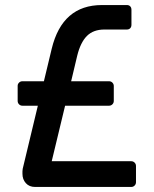

<svg xmlns="http://www.w3.org/2000/svg" viewBox="-20 -741 611 761"><path d="M119 0Q96 0 82.5 -15Q69 -30 69 -52V-62Q69 -67 70 -72L130 -322H69Q61 -322 55.5 -327.5Q50 -333 50 -341V-401Q50 -408 55.5 -413.5Q61 -419 69 -419H154L185 -548Q227 -721 384 -721H483Q491 -721 496 -716Q501 -711 501 -702V-643Q501 -634 496 -629Q491 -624 483 -624H394Q350 -624 324.5 -598.5Q299 -573 286 -520L262 -419H412Q420 -419 425.5 -413.5Q431 -408 431 -400V-341Q431 -333 425.5 -327.5Q420 -322 412 -322H238L185 -102H500Q508 -102 513.5 -96.5Q519 -91 519 -83V-19Q519 -11 513.5 -5.5Q508 0 500 0Z"/></svg>

Font: Miriam Libre SemiBold
Style: Regular
Weight: 600
Version: Version 2.000